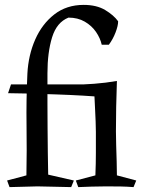

<svg xmlns="http://www.w3.org/2000/svg" viewBox="-20 -765 588 785"><path d="M458 -434Q456 -377 455 -328Q454 -279 454 -228Q454 -204 455 -171Q456 -138 457 -105.5Q458 -73 458 -48L537 -27L526 0Q500 -2 475.5 -2.5Q451 -3 414 -3Q379 -3 354.5 -2Q330 -1 300 0L290 -27L370 -48Q372 -97 372 -139.5Q372 -182 372 -226Q372 -249 371 -268.5Q370 -288 369 -312.5Q368 -337 366 -375L293 -388L283 -419Q318 -419 365 -422.5Q412 -426 458 -434ZM92 -464Q96 -540 124 -603.5Q152 -667 202 -706Q252 -745 322 -745Q375 -745 410 -724Q445 -703 463 -678Q463 -660 452.5 -632.5Q442 -605 425 -582H396Q390 -609 372.5 -634.5Q355 -660 326.5 -676.5Q298 -693 260 -693Q212 -674 193 -612.5Q174 -551 174 -465Q174 -454 174 -421.5Q174 -389 174 -342.5Q174 -296 174.5 -244Q175 -192 175.5 -141.5Q176 -91 177 -51L282 -27L271 0Q237 -1 203 -1.5Q169 -2 133 -3Q103 -2 76.5 -1.5Q50 -1 19 0L9 -27L88 -48Q90 -149 88.5 -252.5Q87 -356 92 -464ZM25 -420H429L441 -360Q438 -364 404.5 -367.5Q371 -371 319 -374Q267 -377 209 -379Q151 -381 98.5 -382.5Q46 -384 13 -384Z"/></svg>

Font: Ruwudu
Style: Regular
Weight: 400
Designer: Becca Hirsbrunner Spalinger
Foundry: SIL International
Version: Version 3.000